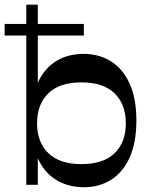

<svg xmlns="http://www.w3.org/2000/svg" viewBox="-47 -792 640 823"><path d="M-27.1 -639.6V-689.4H312.4V-639.6ZM312.9 10.5Q248.6 10.5 199.1 -17.8Q149.6 -46.1 121.2 -100.9Q92.8 -155.7 92.8 -236.1V-313.8Q92.8 -394.1 120.7 -448.9Q148.6 -503.8 197.7 -532.4Q246.8 -561 311.1 -561Q378.1 -561 429.1 -528.9Q480.1 -496.8 508.8 -433.3Q537.6 -369.9 537.6 -275.3Q537.6 -181.3 509 -117.5Q480.4 -53.7 429.7 -21.6Q378.9 10.5 312.9 10.5ZM65.7 0V-772H115.1V-399.7L111.9 -372.6V-167.4L115.1 -132V0ZM302 -88.5Q395.7 -88.5 444 -135.1Q492.3 -181.7 492.3 -263.2Q492.3 -345 444 -392Q395.7 -438.9 302 -438.9Q208.6 -438.9 160.3 -392Q111.9 -345 111.9 -263.2Q111.9 -182.4 160.4 -135.4Q208.9 -88.5 302 -88.5Z"/></svg>

Font: Savate ExtraLight
Style: Regular
Weight: 200
Designer: Max Esnée
Foundry: Plomb Type
Version: Version 2.000